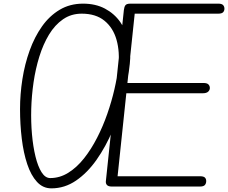

<svg xmlns="http://www.w3.org/2000/svg" viewBox="-20 -1024 1252 1054"><path d="M262 10Q215.5 10 182.8 -25.8Q150 -61.5 129.5 -123Q109 -184.5 99.5 -262.8Q90 -341 90 -425.5Q90 -507 103 -589.8Q116 -672.5 142.8 -746.8Q169.5 -821 210.5 -879Q251.5 -937 307.8 -970.5Q364 -1004 436 -1004Q504.5 -1004 556 -976.8Q607.5 -949.5 640.2 -903Q673 -856.5 686.5 -797.2Q700 -738 692.5 -673.5Q683.5 -586.5 659.8 -491.8Q636 -397 598.2 -307.8Q560.5 -218.5 510 -146.8Q459.5 -75 397.2 -32.5Q335 10 262 10ZM255.5 -46.5Q308.5 -46.5 355.2 -75.8Q402 -105 441.5 -155Q481 -205 513.2 -268Q545.5 -331 569.2 -399.5Q593 -468 608.2 -534.2Q623.5 -600.5 629.5 -656Q638.5 -739 619.8 -805.2Q601 -871.5 553.5 -910.2Q506 -949 428.5 -949Q370.5 -949 325.8 -918Q281 -887 249 -834Q217 -781 196 -713.5Q175 -646 164.2 -572Q153.5 -498 151.5 -426.5Q149.5 -354.5 155.5 -286.8Q161.5 -219 174.8 -164.8Q188 -110.5 208.2 -78.5Q228.5 -46.5 255.5 -46.5ZM593 0Q574.5 0 566.8 -8.8Q559 -17.5 561.5 -33L660 -969Q662 -986.5 668.5 -995.2Q675 -1004 696.5 -1004H1178Q1197.5 -1004 1204.8 -996Q1212 -988 1212 -976.5Q1212 -964.5 1204.8 -956.8Q1197.5 -949 1178 -949H719.5L679.5 -568.5H1096.5Q1116.5 -568.5 1124.2 -560.5Q1132 -552.5 1132 -541Q1132 -529.5 1122.8 -520.8Q1113.5 -512 1092.5 -512H673.5L625.5 -56.5H1078Q1097.5 -56.5 1104.8 -49.2Q1112 -42 1112 -30Q1112 -17 1104.8 -8.5Q1097.5 0 1078 0Z"/></svg>

Font: Edu NSW ACT Hand Pre
Style: Regular
Weight: 400
Designer: Tina and Corey Anderson, Eben Sorkin, Mirko Velimirovic
Foundry: Sorkin Type Co.
Version: Version 2.000